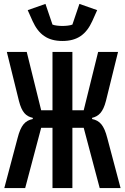

<svg xmlns="http://www.w3.org/2000/svg" viewBox="-20 -964 640 984"><path d="M249 0H351V-309H409L491 0H598L530 -256C513 -323 491 -346 452 -354V-360C485 -368 508 -388 523 -447L585 -698H483L409 -399H351V-698H249V-399H191L117 -698H15L77 -447C92 -388 113 -368 148 -360V-354C109 -346 87 -323 70 -256L2 0H109L191 -309H249ZM300 -754C377 -754 422 -788 453 -856L478 -912L387 -944L351 -838C339 -833 316 -831 300 -831C284 -831 261 -833 249 -838L213 -944L122 -912L147 -856C178 -788 223 -754 300 -754Z"/></svg>

Font: IBM Mono Medium
Style: Regular
Weight: 500
Monospace: yes
Designer: Mike Abbink, Paul van der Laan, Pieter van Rosmalen
Foundry: Bold Monday
Version: Version 2.3